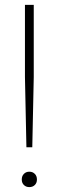

<svg xmlns="http://www.w3.org/2000/svg" viewBox="-20 -760 240 785"><path d="M88 -158 82 -445V-740H118V-445L112 -158ZM100 5Q86.5 5 77.8 -3.5Q69 -12 69 -26Q69 -40.5 77.8 -49.2Q86.5 -58 100 -58Q113.5 -58 122.2 -49.2Q131 -40.5 131 -26Q131 -12 122.2 -3.5Q113.5 5 100 5Z"/></svg>

Font: Encode Sans Cnd Th
Style: Regular
Weight: 100
Width: 3
Designer: Multiple Designers
Foundry: Impallari Type
Version: Version 3.002; ttfautohint (v1.8.3) -l 8 -r 50 -G 200 -x 14 